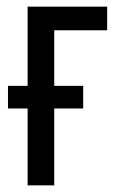

<svg xmlns="http://www.w3.org/2000/svg" viewBox="-20 -557 352 577"><path d="M302 -537V-466H143V-299H230V-231H143V0H63V-231H4V-299H63V-537Z"/></svg>

Font: Noto Sans Display Condensed
Style: Regular
Weight: 400
Width: 3
Designer: Monotype Design Team
Foundry: Monotype Imaging Inc.
Version: Version 1.900